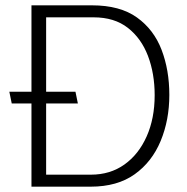

<svg xmlns="http://www.w3.org/2000/svg" viewBox="-20 -700 703 720"><path d="M272 -312 263 -356H15L24 -312ZM320 0Q420 0 485 -46.5Q550 -93 582.5 -171.5Q615 -250 615 -344Q615 -437 586 -513Q557 -589 493.5 -634.5Q430 -680 325 -680H98V0ZM331 -635Q409 -635 459.5 -595.5Q510 -556 535 -490Q560 -424 560 -343Q560 -256 530 -188.5Q500 -121 446.5 -83Q393 -45 321 -45H153V-635Z"/></svg>

Font: Catamaran ExtraLight
Style: Regular
Weight: 250
Designer: Pria Ravichandran
Version: Version 2.000